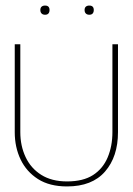

<svg xmlns="http://www.w3.org/2000/svg" viewBox="-20 -660 479 690"><path d="M142 -640Q134 -640 129.5 -636Q125 -632 125 -624Q125 -616 129.5 -611.5Q134 -607 142 -607Q150 -607 154 -611.5Q158 -616 158 -624Q158 -632 154 -636Q150 -640 142 -640ZM301 -640Q293 -640 288.5 -636Q284 -632 284 -624Q284 -616 288.5 -611.5Q293 -607 301 -607Q309 -607 313 -611.5Q317 -616 317 -624Q317 -632 313 -636Q309 -640 301 -640ZM404 -185V-501H384V-185Q384 -135 367 -94.5Q350 -54 314.5 -31Q279 -8 221 -8Q166 -8 128.5 -31.5Q91 -55 72 -95.5Q53 -136 53 -185V-501H33V-185Q33 -131 54 -87Q75 -43 116.5 -16.5Q158 10 221 10Q311 10 357.5 -43.5Q404 -97 404 -185Z"/></svg>

Font: Advent Pro Thin
Style: Regular
Weight: 250
Version: Version 3.000